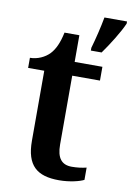

<svg xmlns="http://www.w3.org/2000/svg" viewBox="-87 -815 604 879"><g transform="rotate(10 215.5 -375.0)"><path d="M291 -613V-600H341C372 -643 413 -708 431 -750V-760H326C318 -715 303 -654 291 -613ZM250 10C300 10 346 -2 365 -12V-69C344 -64 322 -61 297 -61C250 -61 227 -89 227 -152V-472H356V-536H227V-660H158C148 -612 133 -579 112 -557C91 -535 57 -519 22 -519V-472H97V-147C97 -31 148 10 250 10Z"/></g></svg>

Font: Noto Serif Ethiopic SemiBold
Style: Regular
Weight: 600
Designer: Monotype Design Team
Foundry: Monotype Imaging Inc.
Version: Version 2.102